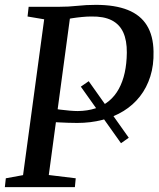

<svg xmlns="http://www.w3.org/2000/svg" viewBox="-22 -771 653 791"><path d="M508.5 -203.5 476.5 -181 311 -414 343.5 -436.5ZM-2 0 2 -36.5 73 -49.5 160 -691.5 91.5 -703 96 -743H220Q261 -743 297 -747Q333 -751 373 -751Q452 -751 504.5 -730Q557 -709 583.2 -666.2Q609.5 -623.5 610.5 -559Q612 -502.5 597.2 -456Q582.5 -409.5 554.5 -373.8Q526.5 -338 487.2 -313.8Q448 -289.5 399.5 -277Q351 -264.5 296 -264.5Q280.5 -264.5 258.5 -265.2Q236.5 -266 216.5 -267Q196.5 -268 187 -269L189 -325Q204.5 -322 224.8 -319.5Q245 -317 264.8 -315.2Q284.5 -313.5 298.5 -313.5Q338.5 -314 370.8 -324.5Q403 -335 427.2 -355.2Q451.5 -375.5 467.5 -404.8Q483.5 -434 491.8 -471.5Q500 -509 500.5 -554Q501 -604 485.8 -637.5Q470.5 -671 438 -687.5Q405.5 -704 353.5 -703Q336.5 -703 315.8 -701Q295 -699 274.5 -695.8Q254 -692.5 237 -688L270.5 -728.5L179 -50L290 -36.5L286.5 0Z"/></svg>

Font: Merriweather 36pt
Style: Italic
Weight: 400
Italic angle: -7.8°
Version: Version 2.101